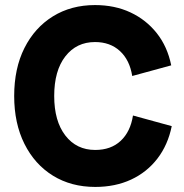

<svg xmlns="http://www.w3.org/2000/svg" viewBox="-20 -724 726 758"><path d="M356 14Q261 14 189 -30.5Q117 -75 76.5 -156Q36 -237 36 -345Q36 -454 76.5 -534.5Q117 -615 189 -659.5Q261 -704 355 -704Q433 -704 495 -675Q557 -646 599 -593Q641 -540 656 -466L502 -424Q492 -487 453.5 -522.5Q415 -558 355 -558Q282 -558 238 -501.5Q194 -445 194 -345Q194 -246 238 -189Q282 -132 356 -132Q418 -132 456.5 -168Q495 -204 505 -268L658 -226Q643 -152 601.5 -98Q560 -44 497.5 -15Q435 14 356 14Z"/></svg>

Font: Radio Canada Big
Style: Bold
Weight: 700
Designer: Étienne Aubert Bonn
Foundry: Coppers and Brasses
Version: Version 1.001